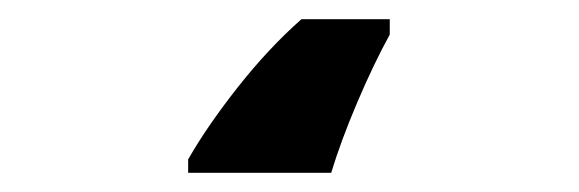

<svg xmlns="http://www.w3.org/2000/svg" viewBox="-20 40 603 200"><path d="M176 206Q196 171 228 130.5Q260 90 294 60H386V76Q369 107 352 147Q335 187 325 220H176Z"/></svg>

Font: Noto Sans Mono SemiCondensed Black
Style: Regular
Weight: 900
Width: 4
Designer: Monotype Design Team
Foundry: Monotype Imaging Inc.
Version: Version 2.014; ttfautohint (v1.8.4.7-5d5b)